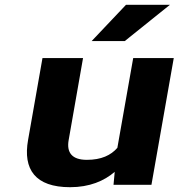

<svg xmlns="http://www.w3.org/2000/svg" viewBox="-20 -770 744 800"><path d="M342 -104C280 -104 257 -134 266 -186L326 -528H157L97 -187C75 -64 127 10 272 10C353 10 414 -16 458 -54L453 0H611L704 -528H535L469 -154C442 -123 402 -104 342 -104ZM505 -750 362 -599H500L688 -750Z"/></svg>

Font: Asimov
Style: XWidIt
Weight: 500
Designer: Google
Version: Version 2.000980; 2014